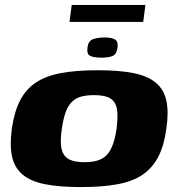

<svg xmlns="http://www.w3.org/2000/svg" viewBox="-20 -752 716 779"><path d="M308 7Q221 7 163 -4.5Q105 -16 72 -43.5Q39 -71 29 -116.5Q19 -162 28 -230Q38 -299 61.5 -344.5Q85 -390 125.5 -417Q166 -444 227.5 -455.5Q289 -467 376 -467Q463 -467 521 -455.5Q579 -444 612 -416.5Q645 -389 655 -343.5Q665 -298 655 -230Q646 -162 622.5 -116.5Q599 -71 559 -43.5Q519 -16 457 -4.5Q395 7 308 7ZM323 -94Q353 -94 375 -100.5Q397 -107 412 -122Q427 -137 437 -163.5Q447 -190 453 -230Q458 -271 456 -297Q454 -323 443 -338.5Q432 -354 411.5 -360Q391 -366 361 -366Q331 -366 309 -360Q287 -354 271.5 -338.5Q256 -323 246.5 -297Q237 -271 231 -230Q225 -190 227.5 -163.5Q230 -137 241 -122Q252 -107 272.5 -100.5Q293 -94 323 -94ZM391 -518Q364 -518 347.5 -524.5Q331 -531 335 -559Q338 -586 357.5 -593Q377 -600 404 -600Q431 -600 445.5 -592.5Q460 -585 457 -559Q453 -531 436 -524.5Q419 -518 391 -518ZM262 -663 271 -732H570L561 -663Z"/></svg>

Font: Genos Thin ExtraBold
Style: Italic
Weight: 800
Italic angle: -8°
Version: Version 1.010